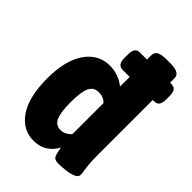

<svg xmlns="http://www.w3.org/2000/svg" viewBox="-221 -856 965 965"><g transform="rotate(45 261.5 -373.0)"><path d="M198 8Q120 8 72.5 -61.5Q25 -131 25 -263Q25 -390 73.5 -460.5Q122 -531 203 -531Q236 -531 264.5 -520Q293 -509 313 -492V-561H262Q227 -561 227 -609V-636Q227 -684 262 -684H313V-716Q313 -735 329 -744.5Q345 -754 382 -754H408Q444 -754 460.5 -744.5Q477 -735 477 -716V-684H488Q523 -684 523 -636V-609Q523 -561 488 -561H477V-173Q477 -127 479.5 -102Q482 -77 484.5 -63.5Q487 -50 487 -39Q487 -22 465 -13.5Q443 -5 415 -2Q387 1 367 1Q341 1 333.5 -12.5Q326 -26 320 -66Q304 -34 273 -13Q242 8 198 8ZM256 -126Q273 -126 288.5 -134.5Q304 -143 313 -155V-374Q294 -397 257 -397Q223 -397 208 -366.5Q193 -336 193 -262Q193 -187 207.5 -156.5Q222 -126 256 -126Z"/></g></svg>

Font: Asap Semi Condensed ExtraBold
Style: Regular
Weight: 800
Width: 4
Designer: Pablo Cosgaya
Foundry: Omnibus-Type
Version: Version 3.001; ttfautohint (v1.8.4.7-5d5b)